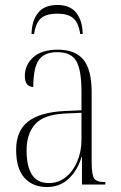

<svg xmlns="http://www.w3.org/2000/svg" viewBox="-20 -743 486 773"><path d="M169 10Q112 10 78.5 -27Q45 -64 45 -140Q45 -216 93 -253.5Q141 -291 239 -296L308 -299V-375Q308 -460 287.5 -496.5Q267 -533 210 -533Q158 -533 136 -501Q114 -469 114 -393Q80 -393 80 -438Q80 -481 113.5 -512Q147 -543 213 -543Q283 -543 316 -502.5Q349 -462 349 -372V-93Q349 -39 359 -24.5Q369 -10 401 -10H404V0H310V-110H308Q292 -57 256.5 -23.5Q221 10 169 10ZM177 -6Q215 -6 244.5 -29.5Q274 -53 291 -93Q308 -133 308 -181V-289L243 -286Q157 -282 122 -243.5Q87 -205 87 -137Q87 -74 108.5 -40Q130 -6 177 -6ZM107 -606Q108 -660 133.5 -691.5Q159 -723 211 -723Q262 -723 287 -691.5Q312 -660 313 -606H303Q296 -652 274.5 -670Q253 -688 211 -688Q166 -688 145 -669.5Q124 -651 117 -606Z"/></svg>

Font: Noto Serif Display Condensed ExtraLight
Style: Regular
Weight: 200
Width: 3
Designer: Monotype Design Team
Foundry: Monotype Imaging Inc.
Version: Version 2.009